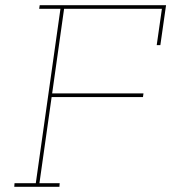

<svg xmlns="http://www.w3.org/2000/svg" viewBox="-20 -720 660 740"><path d="M36 -14 35 0H209L210 -14H132L179 -346H531L533 -360H181L227 -686H604L584 -546H598L620 -700H133L131 -686H213L118 -14Z"/></svg>

Font: Josefin Slab Thin
Style: Italic
Weight: 100
Italic angle: -12°
Designer: Santiago Orozco
Foundry: Typemade
Version: Version 2.000